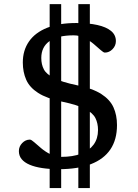

<svg xmlns="http://www.w3.org/2000/svg" viewBox="-20 -828 682 951"><path d="M226 103.5V-807.5H283V103.5ZM368 103.5V-807.5H425V103.5ZM271.5 10Q226 10 189.5 4.5Q153 -1 127 -12Q101 -23 87.2 -39.8Q73.5 -56.5 73.5 -79.5Q73.5 -102.5 90 -119.5Q106.5 -136.5 128 -136.5Q135 -136.5 149.2 -123.8Q163.5 -111 184 -93.8Q204.5 -76.5 229.8 -63.8Q255 -51 283.5 -51Q340.5 -51 381.2 -66.5Q422 -82 443.8 -111.8Q465.5 -141.5 465.5 -184Q465.5 -217 452.8 -242.8Q440 -268.5 402 -288.5Q364 -308.5 287.5 -324.5Q211 -340.5 168.8 -367.8Q126.5 -395 109.8 -433Q93 -471 93 -518.5Q93 -578.5 123.5 -622.5Q154 -666.5 213 -690.2Q272 -714 357.5 -714Q418.5 -714 462.2 -704.2Q506 -694.5 530 -674.8Q554 -655 554 -624.5Q554 -601.5 537.5 -584.5Q521 -567.5 499.5 -567.5Q492.5 -567.5 478.5 -580.2Q464.5 -593 444.2 -610Q424 -627 398.8 -640Q373.5 -653 345 -653Q266 -653 225.2 -624.2Q184.5 -595.5 184.5 -540.5Q184.5 -509 197.2 -484.5Q210 -460 248 -440.8Q286 -421.5 362.5 -405.5Q438.5 -390 481.5 -362.5Q524.5 -335 542 -296.5Q559.5 -258 559.5 -208.5Q559.5 -136.5 526.8 -88Q494 -39.5 429.8 -14.8Q365.5 10 271.5 10Z"/></svg>

Font: Newsreader 7pt
Style: Regular
Weight: 400
Designer: Hugues Gentile
Foundry: Production Type
Version: Version 1.003